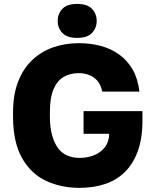

<svg xmlns="http://www.w3.org/2000/svg" viewBox="-20 -930 775 964"><path d="M379.5 13.2Q284.5 13.2 208.7 -23.3Q133 -59.8 89.2 -139Q45.5 -218.2 45.5 -345V-365Q45.5 -455.5 71.4 -521.3Q97.3 -587.2 142.8 -629.6Q188.3 -672 247.7 -692.6Q307 -713.2 375.2 -713.2Q435.3 -713.2 486.9 -699.2Q538.5 -685.2 579.2 -655.7Q619.8 -626.3 646.2 -580.4Q672.5 -534.5 680.2 -470H493.5Q485.5 -507.7 465.9 -527.7Q446.3 -547.7 422.7 -555.2Q399.2 -562.8 375.2 -562.8Q333.2 -562.8 300.5 -544.3Q267.8 -525.8 249.2 -483.1Q230.5 -440.3 230.5 -365V-345Q230.5 -289.3 241.8 -249.8Q253.2 -210.3 272.3 -185.1Q291.5 -159.8 319.2 -148.5Q346.8 -137.2 379.5 -137.2Q416.8 -137.2 449.9 -149.6Q483 -162 505.1 -189.1Q527.2 -216.2 528.5 -258.3H399.5V-372H695.2V-325Q695.2 -234.8 671.7 -170.7Q648.2 -106.7 606.3 -65.7Q564.3 -24.8 506.5 -5.8Q448.7 13.2 379.5 13.2ZM367.5 -739.7Q316.3 -739.7 292.9 -764.7Q269.5 -789.8 269.5 -825Q269.5 -860.2 292.9 -885.3Q316.3 -910.3 367.5 -910.3Q418.7 -910.3 442.1 -885.3Q465.5 -860.2 465.5 -825Q465.5 -789.8 442.1 -764.7Q418.7 -739.7 367.5 -739.7Z"/></svg>

Font: Golos Text
Style: Regular
Weight: 400
Designer: A.Korolkova, Vitaly Kuzmin
Foundry: ParaType Ltd
Version: Version 2.004